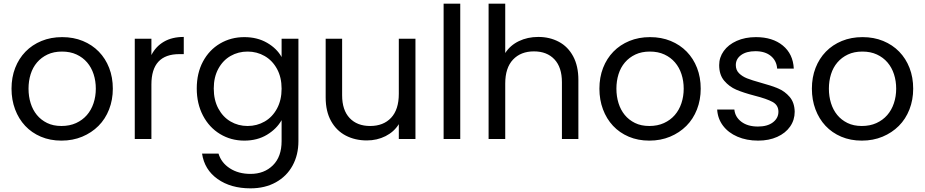

<svg xmlns="http://www.w3.org/2000/svg" viewBox="-20 -760 5057 1050"><path d="M316 9Q254 9 203.5 -12.5Q153 -34 117.5 -72Q82 -110 62.5 -162Q43 -214 43 -275Q43 -337 63 -388.5Q83 -440 119.5 -477.5Q156 -515 207 -536Q258 -557 320 -557Q382 -557 433 -536Q484 -515 520.5 -477.5Q557 -440 577 -388.5Q597 -337 597 -275Q597 -214 576.5 -161.5Q556 -109 518.5 -71.5Q481 -34 429.5 -12.5Q378 9 316 9ZM316 -71Q361 -71 396 -87Q431 -103 455 -130.5Q479 -158 491.5 -195.5Q504 -233 504 -275Q504 -317 492 -354Q480 -391 456.5 -418.5Q433 -446 398.5 -462Q364 -478 319 -478Q274 -478 240 -462Q206 -446 182.5 -418.5Q159 -391 147.5 -354Q136 -317 136 -275Q136 -233 147.5 -196Q159 -159 181.5 -131.5Q204 -104 237.5 -87.5Q271 -71 316 -71Z M808 -459Q832 -506 876.5 -532Q921 -558 985 -558V-464H961Q808 -464 808 -298V0H717V-548H808Z M1316 -557Q1387 -557 1440.5 -526Q1494 -495 1520 -448V-548H1612V12Q1612 87 1580 145.5Q1548 204 1488.5 237Q1429 270 1350 270Q1242 270 1170 219Q1098 168 1085 80H1175Q1190 130 1237 160.5Q1284 191 1350 191Q1425 191 1472.5 144Q1520 97 1520 12V-103Q1493 -55 1440 -23Q1387 9 1316 9Q1243 9 1183.5 -27Q1124 -63 1090 -128Q1056 -193 1056 -276Q1056 -360 1090 -423.5Q1124 -487 1183.5 -522Q1243 -557 1316 -557ZM1520 -275Q1520 -337 1495 -383Q1470 -429 1427.5 -453.5Q1385 -478 1334 -478Q1283 -478 1241 -454Q1199 -430 1174 -384Q1149 -338 1149 -276Q1149 -213 1174 -166.5Q1199 -120 1241 -95.5Q1283 -71 1334 -71Q1385 -71 1427.5 -95.5Q1470 -120 1495 -166.5Q1520 -213 1520 -275Z M2252 -548V0H2161V-81Q2135 -39 2088.5 -15.5Q2042 8 1986 8Q1922 8 1871 -18.5Q1820 -45 1790.5 -98Q1761 -151 1761 -227V-548H1851V-239Q1851 -158 1892 -114.5Q1933 -71 2004 -71Q2077 -71 2119 -116Q2161 -161 2161 -247V-548Z M2497 -740V0H2406V-740Z M2924 -558Q2986 -558 3036 -531.5Q3086 -505 3114.5 -452Q3143 -399 3143 -323V0H3053V-310Q3053 -392 3012 -435.5Q2971 -479 2900 -479Q2828 -479 2785.5 -434Q2743 -389 2743 -303V0H2652V-740H2743V-470Q2770 -512 2817.5 -535Q2865 -558 2924 -558Z M3531 9Q3469 9 3418.5 -12.5Q3368 -34 3332.5 -72Q3297 -110 3277.5 -162Q3258 -214 3258 -275Q3258 -337 3278 -388.5Q3298 -440 3334.5 -477.5Q3371 -515 3422 -536Q3473 -557 3535 -557Q3597 -557 3648 -536Q3699 -515 3735.5 -477.5Q3772 -440 3792 -388.5Q3812 -337 3812 -275Q3812 -214 3791.5 -161.5Q3771 -109 3733.5 -71.5Q3696 -34 3644.5 -12.5Q3593 9 3531 9ZM3531 -71Q3576 -71 3611 -87Q3646 -103 3670 -130.5Q3694 -158 3706.5 -195.5Q3719 -233 3719 -275Q3719 -317 3707 -354Q3695 -391 3671.5 -418.5Q3648 -446 3613.5 -462Q3579 -478 3534 -478Q3489 -478 3455 -462Q3421 -446 3397.5 -418.5Q3374 -391 3362.5 -354Q3351 -317 3351 -275Q3351 -233 3362.5 -196Q3374 -159 3396.5 -131.5Q3419 -104 3452.5 -87.5Q3486 -71 3531 -71Z M4126 9Q4063 9 4013 -12.5Q3963 -34 3934 -72.5Q3905 -111 3902 -161H3996Q4000 -120 4034.5 -94Q4069 -68 4125 -68Q4177 -68 4207 -91Q4237 -114 4237 -149Q4237 -185 4205 -202.5Q4173 -220 4106 -237Q4045 -253 4006.5 -269.5Q3968 -286 3940.5 -318.5Q3913 -351 3913 -404Q3913 -446 3938 -481Q3963 -516 4009 -536.5Q4055 -557 4114 -557Q4205 -557 4261 -511Q4317 -465 4321 -385H4230Q4227 -428 4195.5 -454Q4164 -480 4111 -480Q4062 -480 4033 -459Q4004 -438 4004 -404Q4004 -377 4021.5 -359.5Q4039 -342 4065.5 -331.5Q4092 -321 4139 -308Q4198 -292 4235 -276.5Q4272 -261 4298.5 -230Q4325 -199 4326 -149Q4326 -104 4301 -68Q4276 -32 4230.5 -11.5Q4185 9 4126 9Z M4693 9Q4631 9 4580.5 -12.5Q4530 -34 4494.5 -72Q4459 -110 4439.5 -162Q4420 -214 4420 -275Q4420 -337 4440 -388.5Q4460 -440 4496.5 -477.5Q4533 -515 4584 -536Q4635 -557 4697 -557Q4759 -557 4810 -536Q4861 -515 4897.5 -477.5Q4934 -440 4954 -388.5Q4974 -337 4974 -275Q4974 -214 4953.5 -161.5Q4933 -109 4895.5 -71.5Q4858 -34 4806.5 -12.5Q4755 9 4693 9ZM4693 -71Q4738 -71 4773 -87Q4808 -103 4832 -130.5Q4856 -158 4868.5 -195.5Q4881 -233 4881 -275Q4881 -317 4869 -354Q4857 -391 4833.5 -418.5Q4810 -446 4775.5 -462Q4741 -478 4696 -478Q4651 -478 4617 -462Q4583 -446 4559.5 -418.5Q4536 -391 4524.5 -354Q4513 -317 4513 -275Q4513 -233 4524.5 -196Q4536 -159 4558.5 -131.5Q4581 -104 4614.5 -87.5Q4648 -71 4693 -71Z"/></svg>

Font: A Bank Premium Regular
Style: Regular
Weight: 400
Designer: Ninad Kale (Devanagari), Jonny Pinhorn (Latin), Htun Naung (Myanmar)
Foundry: Indian Type Foundry
Version: 4.004